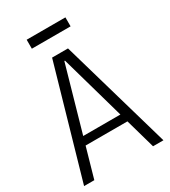

<svg xmlns="http://www.w3.org/2000/svg" viewBox="-206 -955 933 1056"><g transform="rotate(-30 260.5 -427.5)"><path d="M210 -700H311L513 0H447L263 -650H259L74 0H9ZM115 -241H407V-189H115ZM384 -855V-798H138V-855Z"/></g></svg>

Font: Pathway Extreme SemiCondensed ExtraLight
Style: Regular
Weight: 250
Width: 4
Version: Version 1.001;gftools[0.9.26]